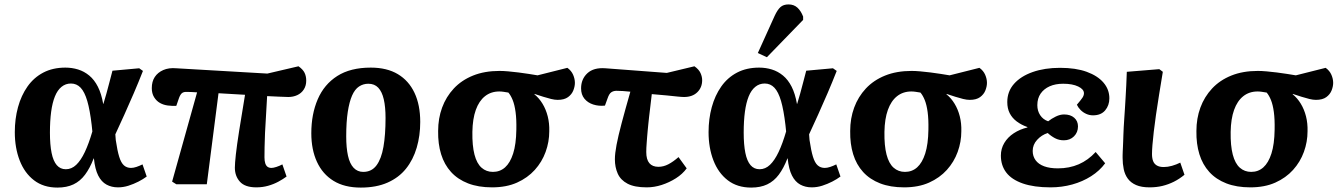

<svg xmlns="http://www.w3.org/2000/svg" viewBox="-20 -834 6082 869"><path d="M240 15Q177 15 134 -18Q91 -51 69 -108Q47 -165 47 -236Q47 -296 61.5 -349Q76 -402 104.5 -442.5Q133 -483 176 -505.5Q219 -528 276 -528Q306 -528 333.5 -519.5Q361 -511 384 -492Q407 -473 423 -441.5Q439 -410 447 -364H448Q455 -386 461.5 -410Q468 -434 475 -460.5Q482 -487 489 -514L610 -525L627 -513Q607 -462 585.5 -412Q564 -362 543 -315.5Q522 -269 502 -226L504 -200Q511 -152 519.5 -124.5Q528 -97 541 -85.5Q554 -74 573 -74Q584 -74 597.5 -78.5Q611 -83 625 -90L644 -35Q628 -23 606.5 -12Q585 -1 561.5 6.5Q538 14 514 14Q485 14 462 1.5Q439 -11 424.5 -39.5Q410 -68 405 -117H404Q387 -73 365 -43.5Q343 -14 312.5 0.5Q282 15 240 15ZM278 -68Q304 -68 325 -88Q346 -108 364 -146Q382 -184 398 -239L395 -268Q387 -336 375 -377Q363 -418 345 -437Q327 -456 301 -456Q277 -456 258.5 -441Q240 -426 228.5 -397.5Q217 -369 211.5 -328Q206 -287 206 -234Q206 -179 213.5 -142Q221 -105 237 -86.5Q253 -68 278 -68Z M1140 14Q1089 14 1066 -11.5Q1043 -37 1043 -75Q1043 -94 1047.5 -135Q1052 -176 1062.5 -242.5Q1073 -309 1089 -405Q1059 -407 1029 -408.5Q999 -410 969 -412L916 0H778L759 -12L872 -416Q857 -417 846.5 -417.5Q836 -418 827 -418Q811 -419 803 -412Q795 -405 789 -387L778 -355Q759 -354 739.5 -356.5Q720 -359 704 -368Q688 -377 677.5 -394Q667 -411 667 -435Q667 -465 680.5 -485.5Q694 -506 719 -517Q744 -528 778 -525L1190 -501L1331 -534Q1351 -520 1358.5 -504.5Q1366 -489 1366 -469Q1366 -446 1355 -429Q1344 -412 1325.5 -403.5Q1307 -395 1285 -395Q1269 -395 1243 -396.5Q1217 -398 1189 -399Q1187 -353 1184 -311Q1181 -269 1179.5 -232.5Q1178 -196 1177.5 -168Q1177 -140 1177 -122Q1177 -106 1180.5 -95Q1184 -84 1191 -79Q1198 -74 1209 -74Q1217 -74 1231 -78.5Q1245 -83 1258 -90L1277 -35Q1261 -23 1239.5 -11.5Q1218 0 1193 7Q1168 14 1140 14Z M1613 15Q1539 15 1489.5 -15.5Q1440 -46 1414.5 -101.5Q1389 -157 1389 -231Q1389 -317 1418 -384.5Q1447 -452 1506.5 -490Q1566 -528 1658 -528Q1731 -528 1780.5 -498.5Q1830 -469 1856 -414Q1882 -359 1882 -282Q1882 -220 1866 -165.5Q1850 -111 1817.5 -70.5Q1785 -30 1734 -7.5Q1683 15 1613 15ZM1624 -56Q1662 -56 1684 -85.5Q1706 -115 1715.5 -169.5Q1725 -224 1725 -300Q1725 -350 1717 -384.5Q1709 -419 1692 -437Q1675 -455 1647 -455Q1624 -455 1605 -442.5Q1586 -430 1573.5 -401.5Q1561 -373 1554 -327.5Q1547 -282 1547 -217Q1547 -165 1555 -129Q1563 -93 1580.5 -74.5Q1598 -56 1624 -56Z M2207 14Q2145 14 2098.5 -4Q2052 -22 2021.5 -55.5Q1991 -89 1976.5 -136Q1962 -183 1963 -241Q1963 -298 1981 -347Q1999 -396 2034 -433.5Q2069 -471 2121 -492Q2173 -513 2241 -513Q2258 -513 2280.5 -511Q2303 -509 2327 -506Q2351 -503 2373 -499.5Q2395 -496 2413 -493L2548 -527Q2566 -514 2574 -495.5Q2582 -477 2582 -459Q2582 -443 2575 -425Q2568 -407 2551 -394.5Q2534 -382 2504 -382Q2491 -382 2474.5 -386Q2458 -390 2439 -396Q2420 -402 2399 -409V-407Q2420 -390 2435.5 -364.5Q2451 -339 2459 -307.5Q2467 -276 2466 -240Q2466 -192 2449.5 -146.5Q2433 -101 2400.5 -65Q2368 -29 2320 -7.5Q2272 14 2207 14ZM2211 -56Q2243 -56 2266 -76.5Q2289 -97 2302.5 -139Q2316 -181 2317 -247Q2318 -294 2313.5 -327Q2309 -360 2300.5 -381Q2292 -402 2281 -415Q2269 -417 2259 -418.5Q2249 -420 2240 -420Q2202 -420 2175 -398.5Q2148 -377 2133.5 -336.5Q2119 -296 2118 -237Q2117 -175 2127.5 -134.5Q2138 -94 2159.5 -75Q2181 -56 2211 -56Z M2907 14Q2852 14 2820.5 -2.5Q2789 -19 2776 -48Q2763 -77 2763 -113Q2763 -139 2770.5 -178.5Q2778 -218 2793.5 -276.5Q2809 -335 2833 -419Q2815 -421 2799 -422Q2783 -423 2770 -423Q2757 -423 2747 -416.5Q2737 -410 2730 -389L2718 -356Q2690 -353 2665 -361Q2640 -369 2625 -387.5Q2610 -406 2610 -434Q2610 -476 2638.5 -502.5Q2667 -529 2720 -525L2998 -504L3123 -534Q3143 -520 3150.5 -503.5Q3158 -487 3158 -471Q3158 -438 3136 -416.5Q3114 -395 3076 -395Q3066 -395 3046.5 -397Q3027 -399 2998.5 -402Q2970 -405 2930 -408Q2928 -391 2926 -374Q2924 -357 2922 -340Q2920 -323 2918 -306.5Q2916 -290 2914.5 -274Q2913 -258 2911.5 -243.5Q2910 -229 2909 -215Q2908 -201 2907 -188.5Q2906 -176 2905.5 -165.5Q2905 -155 2905 -146Q2905 -112 2919 -95.5Q2933 -79 2960 -79Q2983 -79 3005 -90.5Q3027 -102 3051 -123L3088 -72Q3069 -46 3039 -27Q3009 -8 2975 3Q2941 14 2907 14Z M3380 15Q3317 15 3274 -18Q3231 -51 3209 -108Q3187 -165 3187 -236Q3187 -296 3201.5 -349Q3216 -402 3244.5 -442.5Q3273 -483 3316 -505.5Q3359 -528 3416 -528Q3446 -528 3473.5 -519.5Q3501 -511 3524 -492Q3547 -473 3563 -441.5Q3579 -410 3587 -364H3588Q3595 -386 3601.5 -410Q3608 -434 3615 -460.5Q3622 -487 3629 -514L3750 -525L3767 -513Q3747 -462 3725.5 -412Q3704 -362 3683 -315.5Q3662 -269 3642 -226L3644 -200Q3651 -152 3659.5 -124.5Q3668 -97 3681 -85.5Q3694 -74 3713 -74Q3724 -74 3737.5 -78.5Q3751 -83 3765 -90L3784 -35Q3768 -23 3746.5 -12Q3725 -1 3701.5 6.5Q3678 14 3654 14Q3625 14 3602 1.5Q3579 -11 3564.5 -39.5Q3550 -68 3545 -117H3544Q3527 -73 3505 -43.5Q3483 -14 3452.5 0.5Q3422 15 3380 15ZM3418 -68Q3444 -68 3465 -88Q3486 -108 3504 -146Q3522 -184 3538 -239L3535 -268Q3527 -336 3515 -377Q3503 -418 3485 -437Q3467 -456 3441 -456Q3417 -456 3398.5 -441Q3380 -426 3368.5 -397.5Q3357 -369 3351.5 -328Q3346 -287 3346 -234Q3346 -179 3353.5 -142Q3361 -105 3377 -86.5Q3393 -68 3418 -68ZM3451 -575 3410 -594 3486 -762Q3499 -790 3512.5 -802Q3526 -814 3549 -814Q3573 -814 3589 -799.5Q3605 -785 3615 -759V-744Z M4072 14Q4010 14 3963.5 -4Q3917 -22 3886.5 -55.5Q3856 -89 3841.5 -136Q3827 -183 3828 -241Q3828 -298 3846 -347Q3864 -396 3899 -433.5Q3934 -471 3986 -492Q4038 -513 4106 -513Q4123 -513 4145.5 -511Q4168 -509 4192 -506Q4216 -503 4238 -499.5Q4260 -496 4278 -493L4413 -527Q4431 -514 4439 -495.5Q4447 -477 4447 -459Q4447 -443 4440 -425Q4433 -407 4416 -394.5Q4399 -382 4369 -382Q4356 -382 4339.5 -386Q4323 -390 4304 -396Q4285 -402 4264 -409V-407Q4285 -390 4300.5 -364.5Q4316 -339 4324 -307.5Q4332 -276 4331 -240Q4331 -192 4314.5 -146.5Q4298 -101 4265.5 -65Q4233 -29 4185 -7.5Q4137 14 4072 14ZM4076 -56Q4108 -56 4131 -76.5Q4154 -97 4167.5 -139Q4181 -181 4182 -247Q4183 -294 4178.5 -327Q4174 -360 4165.5 -381Q4157 -402 4146 -415Q4134 -417 4124 -418.5Q4114 -420 4105 -420Q4067 -420 4040 -398.5Q4013 -377 3998.5 -336.5Q3984 -296 3983 -237Q3982 -175 3992.5 -134.5Q4003 -94 4024.5 -75Q4046 -56 4076 -56Z M4735 14Q4660 14 4609.5 -3.5Q4559 -21 4534.5 -53Q4510 -85 4510 -130Q4510 -161 4525.5 -187Q4541 -213 4568.5 -231Q4596 -249 4630 -257V-259Q4602 -269 4581.5 -284.5Q4561 -300 4550 -321.5Q4539 -343 4539 -372Q4539 -420 4569.5 -454.5Q4600 -489 4654 -508Q4708 -527 4778 -527Q4849 -527 4898.5 -509Q4948 -491 4974.5 -460Q5001 -429 5001 -389Q5001 -357 4982 -334.5Q4963 -312 4927 -312Q4911 -312 4896.5 -318.5Q4882 -325 4871 -336Q4860 -347 4854 -360Q4872 -381 4879 -391.5Q4886 -402 4886 -412Q4886 -430 4860 -442.5Q4834 -455 4792 -455Q4757 -455 4731 -443.5Q4705 -432 4690 -410.5Q4675 -389 4675 -358Q4675 -332 4688 -312.5Q4701 -293 4724 -285Q4739 -297 4758.5 -306.5Q4778 -316 4796 -316Q4825 -316 4842 -301Q4859 -286 4859 -262Q4859 -235 4841 -217Q4823 -199 4795 -199Q4773 -199 4755 -208.5Q4737 -218 4722 -232Q4694 -223 4674 -201Q4654 -179 4654 -151Q4654 -127 4667 -109Q4680 -91 4705.5 -81.5Q4731 -72 4768 -72Q4820 -72 4862.5 -90.5Q4905 -109 4939 -146L4982 -95Q4957 -61 4918.5 -36.5Q4880 -12 4833 1Q4786 14 4735 14Z M5183 14Q5146 14 5122 3.5Q5098 -7 5084.5 -25.5Q5071 -44 5066 -68.5Q5061 -93 5061 -119Q5061 -124 5061 -131.5Q5061 -139 5061.5 -148Q5062 -157 5062.5 -168.5Q5063 -180 5063.5 -193.5Q5064 -207 5064.5 -223Q5065 -239 5066 -258Q5067 -277 5068.5 -298Q5070 -319 5071.5 -342.5Q5073 -366 5074.5 -392.5Q5076 -419 5077.5 -448Q5079 -477 5080 -509L5227 -521L5243 -509Q5234 -454 5226 -405Q5218 -356 5212 -314Q5206 -272 5202 -237.5Q5198 -203 5196 -178Q5194 -153 5194 -137Q5194 -118 5199 -105Q5204 -92 5216 -85Q5228 -78 5247 -78Q5265 -78 5284.5 -83.5Q5304 -89 5322 -98L5341 -43Q5318 -24 5293 -11.5Q5268 1 5241 7.5Q5214 14 5183 14Z M5639 14Q5577 14 5530.5 -4Q5484 -22 5453.5 -55.5Q5423 -89 5408.5 -136Q5394 -183 5395 -241Q5395 -298 5413 -347Q5431 -396 5466 -433.5Q5501 -471 5553 -492Q5605 -513 5673 -513Q5690 -513 5712.5 -511Q5735 -509 5759 -506Q5783 -503 5805 -499.5Q5827 -496 5845 -493L5980 -527Q5998 -514 6006 -495.5Q6014 -477 6014 -459Q6014 -443 6007 -425Q6000 -407 5983 -394.5Q5966 -382 5936 -382Q5923 -382 5906.5 -386Q5890 -390 5871 -396Q5852 -402 5831 -409V-407Q5852 -390 5867.5 -364.5Q5883 -339 5891 -307.5Q5899 -276 5898 -240Q5898 -192 5881.5 -146.5Q5865 -101 5832.5 -65Q5800 -29 5752 -7.5Q5704 14 5639 14ZM5643 -56Q5675 -56 5698 -76.5Q5721 -97 5734.5 -139Q5748 -181 5749 -247Q5750 -294 5745.5 -327Q5741 -360 5732.5 -381Q5724 -402 5713 -415Q5701 -417 5691 -418.5Q5681 -420 5672 -420Q5634 -420 5607 -398.5Q5580 -377 5565.5 -336.5Q5551 -296 5550 -237Q5549 -175 5559.5 -134.5Q5570 -94 5591.5 -75Q5613 -56 5643 -56Z"/></svg>

Font: Literata 18pt
Style: Bold Italic
Weight: 700
Italic angle: -2°
Designer: Latin by Veronika Burian and Jose Scaglione. Greek by Irene Vlachou. Cyrillic by Vera Evstafieva
Foundry: TypeTogether
Version: Version 3.103;gftools[0.9.29]